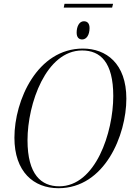

<svg xmlns="http://www.w3.org/2000/svg" viewBox="-20 -981 704 1012"><path d="M316 -941H571L576 -961H320ZM413 -773C436 -773 452 -797 452 -833C452 -857 441 -869 422 -869C397 -869 384 -840 384 -809C384 -784 396 -773 413 -773ZM288 11C532 11 646 -269 646 -461C646 -647 539 -725 417 -725C177 -725 56 -453 56 -255C56 -76 157 11 288 11ZM292 1C198 1 125 -60 125 -242C125 -435 223 -715 413 -715C509 -715 577 -653 577 -475C577 -283 484 1 292 1Z"/></svg>

Font: Noto Serif Display SemiCondensed Light
Style: Italic
Weight: 300
Width: 4
Italic angle: -12°
Designer: Monotype Design Team
Foundry: Monotype Imaging Inc.
Version: Version 2.009